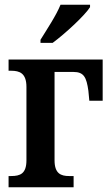

<svg xmlns="http://www.w3.org/2000/svg" viewBox="-20 -786 468 806"><path d="M150 -606H201C255 -646 336 -721 358 -756V-766H234C216 -721 177 -663 150 -619ZM16 0H289V-47H270C236 -47 209 -57 209 -113V-484H288C332 -484 343 -462 351 -405L355 -363H411V-536H16V-489H27C62 -489 91 -479 91 -421V-113C91 -57 65 -47 27 -47H16Z"/></svg>

Font: Noto Serif Condensed Semi
Style: Regular
Weight: 600
Width: 3
Designer: Monotype Design Team
Foundry: Monotype Imaging Inc.
Version: Version 1.002